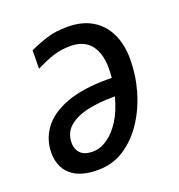

<svg xmlns="http://www.w3.org/2000/svg" viewBox="-106 -636 686 736"><g transform="rotate(-20 236.5 -268.0)"><path d="M171 10Q99 10 62 -22.5Q25 -55 25 -113Q25 -166 56 -209.5Q87 -253 153.5 -278.5Q220 -304 324 -304H341Q342 -314 342.5 -324Q343 -334 343 -343Q343 -404 315.5 -438.5Q288 -473 232 -473Q196 -473 163 -462.5Q130 -452 91 -432L92 -507Q129 -524 164 -535Q199 -546 248 -546Q307 -546 348 -521.5Q389 -497 410.5 -452.5Q432 -408 432 -347Q432 -283 414 -220Q396 -157 362 -105Q328 -53 280 -21.5Q232 10 171 10ZM177 -63Q207 -63 236.5 -83Q266 -103 290 -141Q314 -179 328 -233H320Q263 -233 215.5 -222.5Q168 -212 139.5 -187.5Q111 -163 111 -121Q111 -96 127 -79.5Q143 -63 177 -63Z"/></g></svg>

Font: Noto Sans Display
Style: Italic
Weight: 400
Italic angle: -12°
Designer: Monotype Design Team
Foundry: Monotype Imaging Inc.
Version: Version 2.003